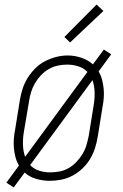

<svg xmlns="http://www.w3.org/2000/svg" viewBox="-20 -784 540 841"><path d="M40 37 8 16 63 -59Q53 -76 48 -95Q43 -114 41 -134Q39 -154 40.5 -174.5Q42 -195 46 -215L67 -345Q71 -370 79 -395Q87 -420 101 -442.5Q115 -465 134.5 -484.5Q154 -504 177.5 -516Q201 -528 226 -534.5Q251 -541 277 -541Q307 -541 336.5 -531Q366 -521 387 -502L435 -567L467 -546L412 -471Q422 -454 427 -435Q432 -416 434 -396Q436 -376 434.5 -355.5Q433 -335 429 -315L408 -185Q404 -160 396 -135Q388 -110 374.5 -87.5Q361 -65 341 -46Q321 -27 297.5 -14.5Q274 -2 248.5 3Q223 8 198 8Q168 8 138.5 -0.5Q109 -9 88 -28ZM90 -97 363 -469Q347 -486 323 -493.5Q299 -501 274 -501Q253 -501 232.5 -496.5Q212 -492 193 -481Q174 -470 159 -454Q144 -438 133 -419Q122 -400 116 -380Q110 -360 107 -339L85 -209Q80 -181 80.5 -152Q81 -123 90 -97ZM199 -29Q220 -29 241 -33Q262 -37 281 -48Q300 -59 315.5 -75.5Q331 -92 342 -110.5Q353 -129 359 -149.5Q365 -170 369 -191L390 -321Q395 -349 394.5 -378Q394 -407 385 -433L112 -61Q128 -44 151 -36.5Q174 -29 199 -29ZM287 -598 262 -622 403 -764 433 -736Z"/></svg>

Font: Iosevka Curly Slab XLtObl
Style: Regular
Weight: 200
Italic angle: -9°
Monospace: yes
Designer: Belleve Invis
Foundry: Belleve Invis
Version: Version 11.1.0; ttfautohint (v1.8.3)